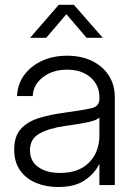

<svg xmlns="http://www.w3.org/2000/svg" viewBox="-20 -751 548 779"><path d="M215.3 7.8Q166.5 7.8 126 -9Q85.4 -25.9 61.5 -59.8Q37.6 -93.8 37.6 -144Q37.6 -197.8 64.2 -227.5Q90.8 -257.3 137.9 -272Q185.1 -286.6 245.6 -294.4Q317.4 -304.2 350.3 -311.8Q383.3 -319.3 383.3 -349.6V-357.4Q383.3 -405.3 347.4 -436.8Q311.5 -468.3 252.4 -468.3Q192.9 -468.3 153.8 -437.5Q114.7 -406.7 112.8 -361.3H49.3Q50.8 -408.2 77.1 -445.1Q103.5 -481.9 148.7 -503.4Q193.8 -524.9 252.4 -524.9Q310.1 -524.9 353.5 -503.7Q397 -482.4 421.4 -444.6Q445.8 -406.7 445.8 -357.4V0H383.3V-84.5H381.8Q365.2 -48.3 325 -20.3Q284.7 7.8 215.3 7.8ZM223.1 -49.3Q300.3 -49.3 341.8 -92Q383.3 -134.8 383.3 -201.7V-273.9Q370.1 -261.7 331.8 -254.2Q293.5 -246.6 242.7 -239.7Q178.2 -230.5 139.9 -209Q101.6 -187.5 101.6 -141.1Q101.6 -96.7 135.5 -73Q169.4 -49.3 223.1 -49.3ZM167.5 -597.7H102.5V-598.1L218.3 -731.4H279.8L396.5 -598.1V-597.7H331.1L249.5 -693.4Z"/></svg>

Font: Inter Display Light
Style: Regular
Weight: 300
Designer: Rasmus Andersson
Foundry: rsms
Version: Version 4.000;git-a52131595